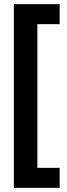

<svg xmlns="http://www.w3.org/2000/svg" viewBox="-20 -770 325 930"><path d="M47 140V-750H269V-653H161V43H269V140Z"/></svg>

Font: Tektur SemiCondensed Medium
Style: Regular
Weight: 500
Width: 4
Designer: Adam Jagosz
Foundry: Adam Jagosz
Version: Version 1.005;gftools[0.9.30]